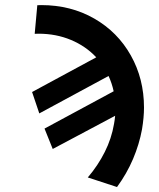

<svg xmlns="http://www.w3.org/2000/svg" viewBox="-20 -726 640 772"><path d="M146 -705.5Q264.5 -705.5 358.8 -651.5Q453 -597.5 506 -503.2Q559 -409 559 -293.5Q559 -254 551 -206Q540 -146 515 -87Q490 -28 450.5 26L333 -12.5Q374 -60.5 401.2 -114.8Q428.5 -169 438.5 -228Q441.5 -244 443 -260.5L192 -127L159 -209L437 -359Q430 -391.5 416.5 -420.5L138 -270L109 -356L367 -495.5Q325 -540.5 265.2 -565.5Q205.5 -590.5 134.5 -590.5L119.5 -590L130 -705Z"/></svg>

Font: JuliaMono Black
Style: Italic
Weight: 900
Italic angle: -9°
Monospace: yes
Designer: cormullion
Foundry: corm
Version: Version 0.057; ttfautohint (v1.8.4)